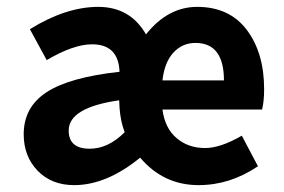

<svg xmlns="http://www.w3.org/2000/svg" viewBox="-20 -527 826 559"><path d="M196 12Q130 12 89.5 -30Q49 -72 49 -136Q49 -215 115.5 -258.5Q182 -302 328 -318Q325 -398 248 -398Q194 -398 116 -352L67 -442Q172 -507 266 -507Q359 -507 405 -427Q469 -507 554 -507Q648 -507 698.5 -440Q749 -373 749 -267Q749 -232 743 -208H453Q460 -154 494 -125Q528 -96 577 -96Q622 -96 684 -132L731 -43Q650 12 558 12Q456 12 388 -68Q290 12 196 12ZM453 -293H632Q632 -402 549 -402Q511 -402 485 -374Q459 -346 453 -293ZM241 -94Q295 -94 343 -142Q331 -173 328 -213L327 -235Q180 -214 180 -147Q180 -94 241 -94Z"/></svg>

Font: Assistant
Style: Bold
Weight: 700
Designer: Hebrew By Ben Nathan, Latin by Paul Hunt
Version: Version 2.001;PS 002.001;hotconv 1.0.88;makeotf.lib2.5.64775